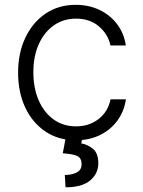

<svg xmlns="http://www.w3.org/2000/svg" viewBox="-20 -573 596 800"><path d="M296.5 11.4Q223.4 11.4 169 -25.2Q114.7 -61.8 85 -125.4Q55.4 -188.9 55.4 -270.2Q55.4 -352.3 85.8 -416.2Q116.1 -480.1 170.1 -516.5Q224.1 -552.9 295.5 -552.9Q350.1 -552.9 394.7 -531.6Q439.3 -510.3 468 -472.3Q496.8 -434.3 504.3 -383.5H440.3Q430.4 -430 392.6 -462.7Q354.8 -495.4 296.5 -495.4Q244.3 -495.4 204.2 -467.2Q164.1 -438.9 141.5 -388.7Q119 -338.4 119 -272.4Q119 -206 141.2 -155Q163.4 -104 203.3 -75.3Q243.3 -46.5 296.5 -46.5Q350.9 -46.5 390.3 -76.7Q429.7 -106.9 440.7 -159.1H504.6Q497.5 -109.7 469.6 -71.2Q441.8 -32.7 397.5 -10.7Q353.3 11.4 296.5 11.4ZM254.6 -2.8H324.2L318.5 24.5Q343.8 28.4 366.7 46.5Q389.6 64.6 389.6 108Q389.2 150.9 355.3 179.2Q321.4 207.4 253.2 207.4L250 156.2Q279.1 155.9 299.7 145.6Q320.3 135.3 320 110.4Q319.6 84.9 301.3 76.7Q283 68.5 241.5 65.7Z"/></svg>

Font: Inter UI Light
Style: Regular
Weight: 300
Designer: Rasmus Andersson
Foundry: rsms
Version: 3.2;8d6f07862